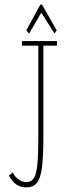

<svg xmlns="http://www.w3.org/2000/svg" viewBox="-20 -801 290 832"><path d="M93 11Q45 11 19 -40L35 -54Q45 -34 61 -23Q77 -12 93 -12Q116 -12 127 -29.5Q138 -47 142 -89.5Q146 -132 146 -208V-603H75V-623H227V-603H168V-209Q168 -124 162 -76Q156 -28 140 -8.5Q124 11 93 11ZM106 -655 94 -670 155 -781H162L226 -669L216 -656L159 -746Z"/></svg>

Font: Inconsolata UltraCondensed ExtraLight
Style: Regular
Weight: 200
Width: 1
Monospace: yes
Designer: Raph Levien, Cyreal, Brenton Simpson
Foundry: Raph Levien, Cyreal, Google
Version: Version 3.100; ttfautohint (v1.8.4.7-5d5b)